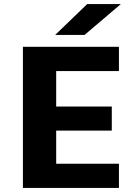

<svg xmlns="http://www.w3.org/2000/svg" viewBox="-20 -932 690 952"><path d="M93.6 0V-700H569.7V-579.7H258.6V-403.7H534.3V-284.3H258.6V-120.3H569.7V0ZM399.1 -758.7H253.5L412.5 -912H579.4Z"/></svg>

Font: Trispace Thin
Style: Regular
Weight: 100
Designer: Tyler Finck
Foundry: Etcetera Type Company
Version: Version 1.210